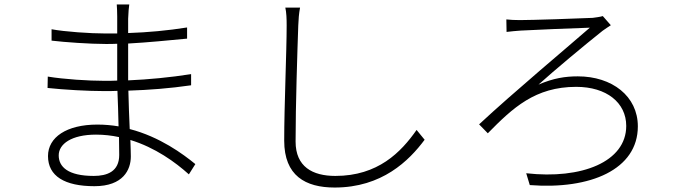

<svg xmlns="http://www.w3.org/2000/svg" viewBox="-20 -802 3040 860"><path d="M514 -108C514 -33 459 -14 400 -14C284 -14 243 -55 243 -106C243 -157 300 -199 410 -199C446 -199 480 -195 513 -188C513 -157 514 -129 514 -108ZM855 -67C800 -112 696 -189 561 -224C559 -276 556 -336 555 -396C647 -399 740 -406 836 -420V-470C741 -455 645 -446 554 -442V-474V-607C645 -612 732 -621 818 -629V-679C730 -665 643 -657 554 -654C554 -683 554 -706 554 -718C555 -750 557 -766 559 -782H503C504 -772 505 -744 505 -728V-652C488 -652 470 -652 453 -652C384 -652 269 -660 211 -671V-620C270 -613 382 -605 454 -605C471 -605 488 -605 505 -606V-474V-441C486 -440 467 -440 448 -440C376 -440 266 -447 194 -459L193 -408C267 -400 375 -394 448 -394C467 -394 487 -394 506 -395C508 -346 510 -289 511 -236C481 -241 449 -244 416 -244C278 -244 195 -187 195 -103C195 -13 270 32 403 32C532 32 566 -42 566 -101C566 -118 565 -144 564 -175C675 -141 765 -76 826 -21Z M1258 -768C1263 -746 1264 -718 1264 -688C1264 -572 1253 -327 1253 -172C1253 -15 1348 38 1479 38C1691 38 1812 -82 1882 -176L1846 -220C1776 -120 1673 -14 1482 -14C1380 -14 1304 -55 1304 -168C1304 -331 1312 -573 1316 -688C1317 -716 1319 -741 1324 -768Z M2248 -715 2249 -659C2269 -661 2291 -664 2312 -665C2362 -668 2556 -676 2622 -678C2533 -600 2276 -385 2126 -245L2165 -205C2277 -319 2377 -413 2561 -413C2697 -413 2785 -342 2785 -238C2785 -77 2585 2 2337 -26L2353 27C2625 48 2837 -43 2837 -236C2837 -371 2722 -460 2568 -460C2512 -460 2459 -452 2392 -423C2463 -487 2596 -598 2679 -664C2688 -670 2707 -684 2716 -689L2680 -730C2668 -726 2648 -724 2635 -722C2574 -719 2361 -712 2309 -712C2286 -712 2266 -713 2248 -715Z"/></svg>

Font: Noto Sans CJK KR Light
Style: Regular
Weight: 300
Designer: Ryoko NISHIZUKA (kana & ideographs); Paul D. Hunt (Latin, Greek & Cyrillic); Wenlong ZHANG (bopomofo); Sandoll Communica
Foundry: Adobe Systems Incorporated
Version: Version 1.004;PS 1.004;hotconv 1.0.82;makeotf.lib2.5.63406